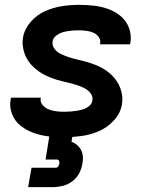

<svg xmlns="http://www.w3.org/2000/svg" viewBox="-20 -558 616 792"><path d="M245 8Q280 8 316.5 3Q353 -2 388 -17Q423 -32 450 -61.5Q477 -91 483 -127Q486 -145 484 -162Q482 -179 476.5 -194Q471 -209 462 -222.5Q453 -236 441.5 -247.5Q430 -259 416.5 -268Q403 -277 388 -284Q373 -291 357 -296.5Q341 -302 325 -306Q309 -310 292.5 -314Q276 -318 260 -323.5Q244 -329 229.5 -336Q215 -343 204.5 -357Q194 -371 197 -388Q200 -403 214.5 -413Q229 -423 244 -426.5Q259 -430 274.5 -431.5Q290 -433 305 -433Q320 -433 335.5 -431Q351 -429 364.5 -423.5Q378 -418 387 -405.5Q396 -393 393 -378V-375H516Q517 -379 518 -382Q523 -414 512 -443Q501 -472 478.5 -491Q456 -510 427.5 -520.5Q399 -531 368 -534.5Q337 -538 305 -538Q270 -538 235 -532.5Q200 -527 166 -512Q132 -497 106.5 -467.5Q81 -438 75 -404Q72 -386 74 -369Q76 -352 81.5 -336.5Q87 -321 96 -307.5Q105 -294 116.5 -283Q128 -272 141.5 -262.5Q155 -253 170 -246Q185 -239 200.5 -233.5Q216 -228 232.5 -224Q249 -220 265.5 -216Q282 -212 297.5 -207Q313 -202 328 -194.5Q343 -187 353.5 -173.5Q364 -160 361 -143Q359 -130 347.5 -120.5Q336 -111 323 -107Q310 -103 297 -101Q284 -99 271 -98Q258 -97 245 -97Q228 -97 212 -99Q196 -101 181.5 -106.5Q167 -112 156 -124.5Q145 -137 148 -153Q148 -154 149 -155H25Q24 -152 24 -148Q18 -116 30 -86.5Q42 -57 66 -38.5Q90 -20 119.5 -9.5Q149 1 180.5 4.5Q212 8 245 8ZM96 214H196Q217 214 238 209Q259 204 277.5 190.5Q296 177 306.5 157Q317 137 320 116Q324 97 320.5 78.5Q317 60 304.5 46.5Q292 33 275 27L279 0H184L168 100H215Q221 100 223.5 105.5Q226 111 225 117Q224 123 220 128.5Q216 134 210 134H110Z"/></svg>

Font: Iosevka Sparkle Oblique
Style: Bold
Weight: 700
Italic angle: -9°
Designer: Belleve Invis
Foundry: Belleve Invis
Version: Version 4.5.0; ttfautohint (v1.8.3)